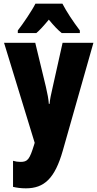

<svg xmlns="http://www.w3.org/2000/svg" viewBox="-20 -786 531 1046"><path d="M320 -766H173C156 -731 104 -654 77 -620V-606H178C195 -620 218 -645 246 -679C273 -646 296 -622 316 -606H415V-620C375 -673 343 -722 320 -766ZM2 -553 169 -8 166 2C141 83 131 96 91 96C78 96 64 94 51 90V232C72 237 95 240 121 240C221 240 279 186 322 35L489 -553H321L267 -311C257 -270 252 -242 250 -220H246C245 -243 238 -279 230 -313L172 -553Z"/></svg>

Font: Noto Sans Ethiopic ExtraCondensed Black
Style: Regular
Weight: 900
Width: 2
Designer: Monotype Design Team
Foundry: Monotype Imaging Inc.
Version: Version 2.102